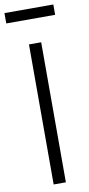

<svg xmlns="http://www.w3.org/2000/svg" viewBox="-106 -968 464 1006"><g transform="rotate(-10 126.0 -464.5)"><path d="M94 0H159V-745H94ZM-4 -874H256V-929H-4Z"/></g></svg>

Font: Mluvka Light
Style: Regular
Weight: 300
Designer: Modified by Jiří Krblich, Original typeface by Gumpita Rahayu
Foundry: Gumpita Rahayu & Jiří Krblich
Version: Version 2.000;Glyphs 3.1.1 (3134)